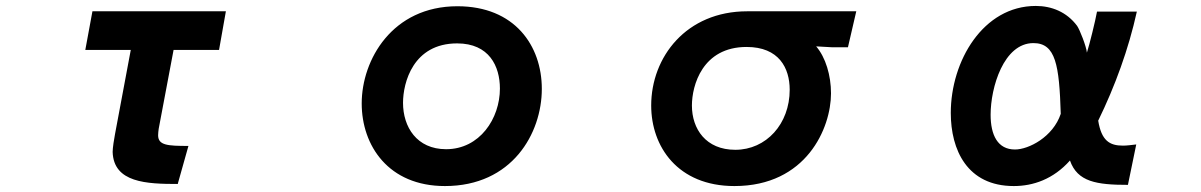

<svg xmlns="http://www.w3.org/2000/svg" viewBox="-20 -556 4040 646"><path d="M578 63 614 -65C544 -65 512 -67 512 -101C512 -108 513 -115 514 -123L564 -388H717L740 -518H291L267 -388H420L367 -105C364 -90 359 -58 359 -45C362 59 474 63 578 63Z M1477 70C1703 70 1803 -107 1803 -257C1803 -402 1712 -535 1519 -535C1300 -535 1197 -355 1197 -208C1197 -66 1287 70 1477 70ZM1481 -54C1382 -54 1336 -129 1336 -210C1336 -278 1370 -410 1518 -410C1626 -410 1662 -333 1662 -258C1662 -157 1594 -54 1481 -54Z M2726 -400 2779 -397H2833L2861 -518H2494C2289 -518 2171 -364 2171 -201C2171 -63 2260 70 2451 70C2693 70 2776 -125 2776 -242C2776 -302 2758 -363 2726 -400ZM2454 -52C2355 -52 2308 -122 2308 -201C2308 -268 2343 -398 2492 -398C2601 -398 2637 -327 2637 -254C2637 -139 2558 -52 2454 -52Z M3775 66 3803 -70C3786 -68 3771 -66 3758 -66C3713 -66 3686 -83 3675 -150C3732 -267 3777 -390 3805 -517H3671C3665 -484 3646 -407 3637 -379C3635 -400 3613 -456 3604 -469C3569 -516 3518 -536 3465 -536C3288 -536 3179 -351 3179 -176C3179 -52 3234 70 3391 70C3456 70 3524 47 3580 -16C3605 56 3670 66 3775 66ZM3549 -173C3523 -95 3441 -53 3395 -53C3337 -53 3313 -101 3313 -170C3313 -262 3357 -411 3457 -411C3532 -411 3544 -337 3549 -173Z"/></svg>

Font: LINE Seed JP_OTF Bold
Style: Regular
Weight: 700
Designer: LINE & Fontrix & Fontworks
Version: Version 1.009